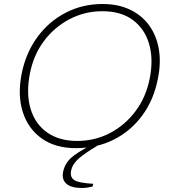

<svg xmlns="http://www.w3.org/2000/svg" viewBox="-20 -730 856 959"><path d="M360 10Q257 10 189 -38Q121 -86 94 -170Q67 -254 88 -361Q109 -466 166.5 -544.5Q224 -623 308 -666.5Q392 -710 492 -710Q570 -710 629 -682Q688 -654 724.5 -604Q761 -554 773 -486.5Q785 -419 769 -339Q749 -233 691.5 -154.5Q634 -76 549 -33Q464 10 360 10ZM365 -26Q454 -26 529.5 -65.5Q605 -105 657.5 -175.5Q710 -246 728 -339Q747 -436 724.5 -511.5Q702 -587 643 -630.5Q584 -674 491 -674Q404 -674 328 -634.5Q252 -595 199.5 -525Q147 -455 129 -361Q110 -261 133 -185.5Q156 -110 216 -68Q276 -26 365 -26ZM390 209Q336 209 312 188Q288 167 295 129Q301 98 321.5 72.5Q342 47 397 16L431 -3L463 -2V0Q404 35 373 62Q342 89 335 123Q329 155 351 169.5Q373 184 446 188L442 202Q429 205 416 207Q403 209 390 209Z"/></svg>

Font: REM Thin
Style: Italic
Weight: 250
Italic angle: -11°
Designer: Octavio Pardo
Foundry: Ashler Design
Version: Version 1.005;gftools[0.9.28]